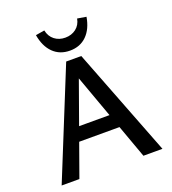

<svg xmlns="http://www.w3.org/2000/svg" viewBox="-154 -983 985 1099"><g transform="rotate(-20 339.0 -434.0)"><path d="M530 0 313 -601H355L140 0H32L299 -658H391L646 0ZM150 -201 181 -285H469L514 -201ZM342 -709Q280 -709 240 -748.5Q200 -788 188 -859L242 -868Q250 -830 277 -809Q304 -788 342 -788Q380 -788 407.5 -809Q435 -830 442 -868L496 -859Q484 -788 444 -748.5Q404 -709 342 -709Z"/></g></svg>

Font: Ysabeau Office SemiBold
Style: Regular
Weight: 600
Designer: Christian Thalmann (Catharsis Fonts)
Version: Version 2.001;gftools[0.9.30]; featfreeze: tnum,lnum,ss02